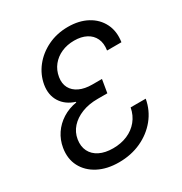

<svg xmlns="http://www.w3.org/2000/svg" viewBox="-174 -867 954 1006"><g transform="rotate(-30 303.0 -363.5)"><path d="M257.3 10.7Q185.5 10.7 133.1 -16.6Q80.6 -43.9 55.4 -92Q30.3 -140.1 40.5 -201.7Q47.9 -246.1 72 -282Q96.2 -317.9 134 -341.8Q171.9 -365.7 219.2 -373.5L219.7 -377Q164.1 -394.5 137.2 -437.3Q110.4 -480 120.1 -538.1Q129.9 -594.2 165.5 -639.4Q201.2 -684.6 256.3 -711.4Q311.5 -738.3 378.9 -738.3Q445.8 -738.3 494.9 -711.7Q543.9 -685.1 567.6 -637.7Q591.3 -590.3 582 -528.3H495.1Q501.5 -569.8 487.5 -599.1Q473.6 -628.4 443.6 -644Q413.6 -659.7 371.1 -659.7Q328.6 -659.7 293.9 -644.3Q259.3 -628.9 236.6 -600.6Q213.9 -572.3 207.5 -533.2Q201.7 -496.6 216.1 -469.5Q230.5 -442.4 262.2 -427.5Q293.9 -412.6 338.9 -412.6H397.5L384.3 -333.5H325.7Q272 -333.5 230 -316.9Q188 -300.3 161.6 -271Q135.3 -241.7 128.9 -202.1Q122.6 -162.1 137.7 -131.8Q152.8 -101.6 186.3 -85Q219.7 -68.4 267.6 -68.4Q315.4 -68.4 354.2 -85Q393.1 -101.6 418.9 -133.1Q444.8 -164.6 453.1 -208.5H544.4Q532.7 -143.6 492.4 -94.2Q452.1 -44.9 391.6 -17.1Q331.1 10.7 257.3 10.7Z"/></g></svg>

Font: Inter 24pt
Style: Italic
Weight: 400
Italic angle: -9.3988°
Designer: Rasmus Andersson
Foundry: rsms
Version: Version 4.001;git-66647c0bb